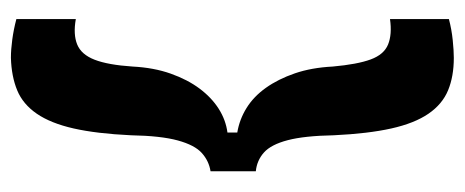

<svg xmlns="http://www.w3.org/2000/svg" viewBox="-270 -472 852 352"><g transform="rotate(-90 156.0 -296.0)"><path d="M18 -253V-336Q37 -339 51.5 -352Q66 -365 74.5 -396Q83 -427 84 -482Q87 -545 96.5 -587Q106 -629 123.5 -654.5Q141 -680 166.5 -690.5Q192 -701 226 -702Q241 -702 259.5 -699.5Q278 -697 297 -692V-583Q269 -588 250.5 -580.5Q232 -573 222.5 -548.5Q213 -524 210 -479Q208 -440 197 -409Q186 -378 169.5 -356Q153 -334 132.5 -321Q112 -308 89 -305V-287Q113 -283 134 -270Q155 -257 171 -234.5Q187 -212 197.5 -181.5Q208 -151 210 -112Q214 -67 223 -42.5Q232 -18 250.5 -10.5Q269 -3 297 -7V101Q278 106 258.5 108Q239 110 226 110Q192 110 166.5 99.5Q141 89 123.5 63.5Q106 38 96.5 -4.5Q87 -47 84 -110Q83 -164 75 -194.5Q67 -225 52.5 -238Q38 -251 18 -253Z"/></g></svg>

Font: Bricolage Grotesque 36pt SemiCondensed
Style: Bold
Weight: 700
Width: 4
Designer: Mathieu Triay
Foundry: Atelier Triay
Version: Version 1.001;gftools[0.9.33.dev8+g029e19f]